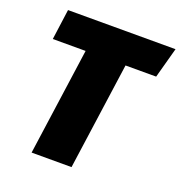

<svg xmlns="http://www.w3.org/2000/svg" viewBox="-126 -805 861 913"><g transform="rotate(20 304.0 -348.0)"><path d="M566 -542H411L335 0H133L209 -542H43L64 -696H608Z"/></g></svg>

Font: FiraGO Heavy
Style: Italic
Weight: 900
Italic angle: -8°
Designer: bBox Type GmbH
Foundry: bBox Type GmbH
Version: Version 1.001